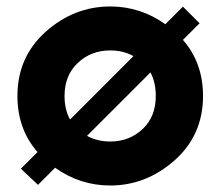

<svg xmlns="http://www.w3.org/2000/svg" viewBox="-20 -567 686 597"><path d="M322.8 9.8Q229 9.8 151.4 -45.4L98.1 7.8L44.9 -42.5L96.7 -94.2Q34.2 -165.5 34.2 -268.6Q34.2 -390.1 122.6 -468.8Q210.9 -546.9 322.8 -546.9Q416.5 -546.9 494.1 -491.7L548.8 -546.4L600.6 -494.6L548.8 -442.9Q611.3 -371.6 611.3 -268.6Q611.3 -147 522.9 -68.4Q434.1 9.8 322.8 9.8ZM322.8 -127Q382.8 -127 424.3 -166.5Q464.4 -204.6 464.4 -268.6Q464.4 -311 447.8 -341.8L250.5 -144.5Q282.7 -127 322.8 -127ZM197.8 -195.3 395 -392.6Q362.8 -410.2 322.8 -410.2Q262.2 -410.2 221.2 -370.6Q180.7 -332 180.7 -268.6Q180.7 -226.1 197.8 -195.3Z"/></svg>

Font: New Shape
Style: Bold
Weight: 700
Designer: Wojciech Kalinowski "wmk69" (wmk69@o2.pl)
Foundry: Wojciech Kalinowski "wmk69" (wmk69@o2.pl)
Version: Version 2.1.1; 2021-05-14